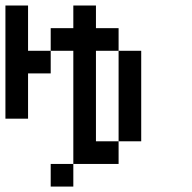

<svg xmlns="http://www.w3.org/2000/svg" viewBox="-20 -687 707 707"><path d="M0 -250V-666.7H83.3V-500H166.7V-416.7H83.3V-250ZM166.7 0V-83.3H250V0ZM166.7 -500V-583.3H250V-666.7H333.3V-583.3H416.7V-500H333.3V-166.7H416.7V-83.3H250V-500ZM500 -166.7H416.7V-500H500Z"/></svg>

Font: Galmuri11 Condensed
Style: Regular
Weight: 400
Width: 3
Designer: Lee Minseo (quiple)
Version: Version 2.399;hotconv 1.1.1;makeotfexe 2.6.0 DEVELOPMENT